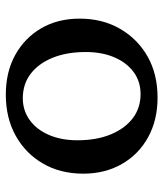

<svg xmlns="http://www.w3.org/2000/svg" viewBox="28 -564 549 644"><g transform="rotate(-90 302.0 -241.5)"><path d="M297 13Q222 13 164.5 -18.5Q107 -50 74.5 -106.5Q42 -163 42 -236Q42 -313 76 -371.5Q110 -430 169.5 -463Q229 -496 307 -496Q383 -496 440 -464.5Q497 -433 529.5 -377.5Q562 -322 562 -248Q562 -172 528 -113Q494 -54 435 -20.5Q376 13 297 13ZM309 -44Q351 -44 382.5 -67Q414 -90 432 -131.5Q450 -173 450 -228Q450 -292 430.5 -339.5Q411 -387 376.5 -413Q342 -439 295 -439Q254 -439 222 -416Q190 -393 172 -351.5Q154 -310 154 -256Q154 -192 173.5 -144.5Q193 -97 227.5 -70.5Q262 -44 309 -44Z"/></g></svg>

Font: Platypi Light
Style: Regular
Weight: 400
Version: Version 1.200